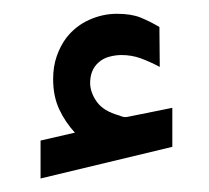

<svg xmlns="http://www.w3.org/2000/svg" viewBox="-20 -807 309 284"><path d="M90.8 -610.8Q76.7 -626 67.6 -645.3Q58.6 -664.6 58.6 -689.9Q58.6 -709 64 -724.1Q69.3 -739.3 78.1 -751Q91.8 -768.6 111.8 -777.6Q131.8 -786.6 152.8 -786.6Q174.3 -786.6 188 -781Q201.7 -775.4 215.8 -767.1L216.3 -708Q201.7 -715.8 188.2 -720.7Q174.8 -725.6 159.7 -725.6Q150.9 -725.6 141.6 -723.1Q132.3 -720.7 125 -713.9Q113.3 -703.1 113.3 -683.6Q113.8 -669.4 123.5 -656Q133.3 -642.6 156.2 -636.2Q158.7 -635.3 160.9 -634.5Q163.1 -633.8 165.5 -633.8Q167.5 -633.8 169.4 -634.3L234.9 -647.5V-589.8L40 -543V-599.1Z"/></svg>

Font: Vazir Black UI
Style: Black-UI
Weight: 900
Designer: Saber Rastikerdar
Foundry: Saber Rastikerdar
Version: Version 30.1.0